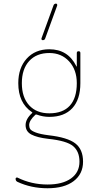

<svg xmlns="http://www.w3.org/2000/svg" viewBox="-20 -800 540 1051"><path d="M213.9 -580.1Q210 -580.1 208 -583Q206.1 -585.9 207 -589.8L272.5 -769.5Q275.4 -779.3 286.1 -780.3Q290 -780.3 292 -777.3Q293.9 -774.4 293 -769.5L227.5 -589.8Q224.6 -580.1 213.9 -580.1ZM250 -179.7Q324.2 -179.7 362.3 -221.7Q400.4 -263.7 400.4 -344.7Q400.4 -418 358.4 -463.9Q316.4 -509.8 250 -509.8Q179.7 -509.8 139.6 -465.8Q99.6 -421.9 99.6 -344.7Q99.6 -267.6 139.6 -223.6Q179.7 -179.7 250 -179.7ZM75.2 195.3Q65.4 190.4 65.4 178.7Q65.4 174.8 68.4 172.9Q71.3 170.9 75.2 171.9Q151.4 210 240.2 210Q322.3 210 368.7 176.8Q415 143.6 415 85Q415 29.3 380.4 0Q345.7 -29.3 244.1 -40Q183.6 -46.9 151.9 -63.5Q120.1 -80.1 120.1 -115.2Q120.1 -148.4 155.3 -180.7Q159.2 -184.6 154.3 -186.5Q80.1 -236.3 80.1 -344.7Q80.1 -428.7 126.5 -479.5Q172.9 -530.3 250 -530.3Q351.6 -530.3 397.5 -438.5Q397.5 -436.5 399.4 -435.5Q400.4 -435.5 400.4 -436.5V-509.8Q400.4 -519.5 410.2 -519.5Q419.9 -519.5 419.9 -509.8V-344.7Q419.9 -255.9 376 -208Q332 -160.2 250 -160.2Q214.8 -160.2 180.7 -172.9Q175.8 -173.8 173.8 -171.9Q139.6 -140.6 139.6 -115.2Q139.6 -102.5 145.5 -93.3Q151.4 -84 175.8 -74.7Q200.2 -65.4 246.1 -59.6Q349.6 -47.9 392.1 -15.1Q434.6 17.6 434.6 85Q434.6 152.3 383.3 191.4Q332 230.5 240.2 230.5Q150.4 230.5 75.2 195.3Z"/></svg>

Font: Rounded-X Mgen+ 2m thin
Style: Regular
Weight: 100
Designer: [Source Han Sans]
Ryoko NISHIZUKA  (kana & ideographs); Paul D. Hunt (Latin, Greek & Cyrillic); Wenlong ZHANG  (bopomofo
Version: Version 1.059.20150602